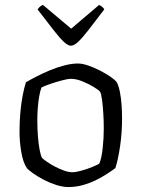

<svg xmlns="http://www.w3.org/2000/svg" viewBox="-20 -757 572 777"><path d="M257 0Q234 0 207.5 -8.5Q181 -17 157 -29.5Q133 -42 115.5 -54.5Q98 -67 90 -75Q74 -97 66.5 -139.5Q59 -182 59 -225Q59 -266 62.5 -303.5Q66 -341 72 -372Q78 -403 85 -424Q100 -433 125 -446Q150 -459 179.5 -471.5Q209 -484 239.5 -492Q270 -500 296 -500Q313 -500 336.5 -492Q360 -484 383.5 -472Q407 -460 425.5 -447.5Q444 -435 452 -425Q460 -411 465 -386Q470 -361 472 -332.5Q474 -304 474 -278Q474 -220 466 -165.5Q458 -111 447 -77Q434 -67 414 -54Q394 -41 369 -28.5Q344 -16 315.5 -8Q287 0 257 0ZM273 -60Q287 -60 310 -66.5Q333 -73 354 -81.5Q375 -90 382 -95Q391 -116 395.5 -157Q400 -198 400 -237Q400 -268 398 -299Q396 -330 393 -353Q390 -376 385 -386Q379 -393 358.5 -405.5Q338 -418 313 -428Q288 -438 268 -438Q254 -438 230 -431.5Q206 -425 182.5 -417Q159 -409 148 -403Q143 -391 139 -369Q135 -347 133 -321Q131 -295 131 -271Q131 -237 133.5 -205Q136 -173 140.5 -150Q145 -127 150 -118Q156 -112 170.5 -102Q185 -92 203 -82.5Q221 -73 239.5 -66.5Q258 -60 273 -60ZM267 -572Q255 -572 238.5 -587.5Q222 -603 196.5 -635.5Q171 -668 132 -719Q134 -722 139.5 -728Q145 -734 154 -737L268 -641L381 -737Q390 -733 395 -728Q400 -723 402 -719Q362 -666 336.5 -633.5Q311 -601 295 -586.5Q279 -572 267 -572Z"/></svg>

Font: Texturina Medium 12pt ExtraLight
Style: Regular
Weight: 250
Version: Version 1.002